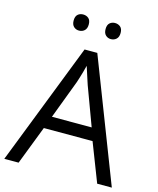

<svg xmlns="http://www.w3.org/2000/svg" viewBox="-131 -998 894 1089"><g transform="rotate(15 316.0 -453.5)"><path d="M545.4 0 457.5 -226.6H171.4L84 0H0L279.3 -716.8H354L631.3 0ZM432.6 -300.3 349.1 -525.4Q346.2 -534.2 339.6 -554.2Q333 -574.2 326.2 -595.7Q319.3 -617.2 314.9 -630.4Q310.1 -610.4 304.4 -590.6Q298.8 -570.8 293.5 -554Q288.1 -537.1 284.2 -525.4L199.2 -300.3ZM176.8 -859.9Q176.8 -884.3 189.5 -895.5Q202.1 -906.7 220.7 -906.7Q239.7 -906.7 252.7 -895.5Q265.6 -884.3 265.6 -859.9Q265.6 -835.9 252.7 -824Q239.7 -812 220.7 -812Q202.1 -812 189.5 -824Q176.8 -835.9 176.8 -859.9ZM364.3 -859.9Q364.3 -884.3 377 -895.5Q389.6 -906.7 407.7 -906.7Q426.3 -906.7 439.5 -895.5Q452.6 -884.3 452.6 -859.9Q452.6 -835.9 439.5 -824Q426.3 -812 407.7 -812Q389.6 -812 377 -824Q364.3 -835.9 364.3 -859.9Z"/></g></svg>

Font: Wonky
Style: Regular
Weight: 400
Designer: Monotype Design Team
Foundry: Monotype Imaging Inc.
Version: Version 3.000